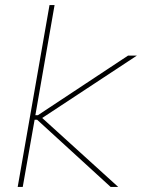

<svg xmlns="http://www.w3.org/2000/svg" viewBox="-20 -740 564 760"><path d="M70 0 117 -266H127L418 0H448L147 -273L522 -520H487L130 -284H120L196 -720H176L50 0Z"/></svg>

Font: Fixel Display 20240404 Thin
Style: Italic
Weight: 100
Italic angle: -10°
Designer: AlfaBravo + MacPaw
Foundry: Kyrylo Tkachov, Marchela Mozhyna, Serhii Makarenko, Maria Weinstein, Zakhar Kryvoshyya
Version: Version 1.211;Glyphs 3.2 (3225)